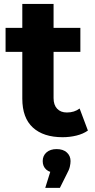

<svg xmlns="http://www.w3.org/2000/svg" viewBox="-20 -677 475 958"><path d="M292.3 7.6Q196.8 7.6 144 -40.6Q91.3 -88.7 91.3 -184.8V-657.3H247.3V-187.5Q247.3 -153.4 265 -134.6Q282.7 -115.7 313.6 -115.7Q351.1 -115.7 377.3 -135.6L418.6 -25.6Q395 -8.8 361.5 -0.6Q328.1 7.6 292.3 7.6ZM7.8 -418.2V-537.9H381V-418.2ZM205.8 260.3 246 131.6 262.5 185.3Q229 185.3 211 169.4Q193.1 153.6 193.1 126.8Q193.1 100.1 211.9 83.5Q230.8 66.9 262.5 66.9Q294.9 66.9 313.5 83.8Q332 100.7 332 126.8Q332 139 328.4 154.9Q324.8 170.8 313.1 191.7L278.9 260.3Z"/></svg>

Font: Montserrat Thin
Style: Regular
Weight: 100
Designer: Julieta Ulanovsky
Foundry: Julieta Ulanovsky
Version: Version 9.000